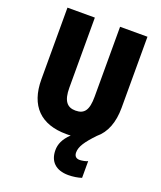

<svg xmlns="http://www.w3.org/2000/svg" viewBox="-170 -820 978 1166"><g transform="rotate(20 319.5 -237.0)"><path d="M411 94C411 56 437 18 495 -43C550 -88 578 -160 578 -255V-714H401V-262C401 -175 377 -143 320 -143C266 -143 238 -176 238 -261V-714H61V-251C61 -79 152 10 317 10C327 10 336 10 345 9C303 49 288 86 288 124C288 196 331 240 413 240C442 240 475 235 498 227V119C487 125 461 130 446 130C426 130 411 120 411 94Z"/></g></svg>

Font: Noto Sans Devanagari Condensed Black
Style: Regular
Weight: 900
Width: 3
Designer: Jelle Bosma - Monotype Design Team
Foundry: Monotype Imaging Inc.
Version: Version 2.004